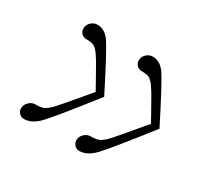

<svg xmlns="http://www.w3.org/2000/svg" viewBox="-115 -793 939 878"><g transform="rotate(30 354.0 -354.0)"><path d="M362.3 -354.5Q214.8 -166 175.3 -124.5Q135.7 -83 94.7 -83Q78.1 -83 67.9 -95.7Q57.6 -108.4 59.6 -125Q61.5 -141.6 75.7 -154.3Q89.8 -167 106.4 -167Q140.6 -167 155.3 -175.8Q173.8 -186.5 194.3 -209.5Q214.8 -232.4 287.1 -318.4Q306.6 -341.8 317.4 -354.5Q307.6 -372.1 295.4 -394Q283.2 -416 276.4 -427.7Q269.5 -439.5 261.2 -454.6Q252.9 -469.7 248.5 -477.1Q244.1 -484.4 237.8 -493.7Q231.4 -502.9 228.5 -507.8Q225.6 -512.7 220.7 -518.1Q215.8 -523.4 212.4 -526.4Q209 -529.3 206.1 -532.2Q193.4 -542 159.2 -542Q142.6 -542 132.3 -554.2Q122.1 -566.4 124 -583Q126 -600.6 140.1 -612.8Q154.3 -625 170.9 -625Q211.9 -625 239.7 -583.5Q267.6 -542 362.3 -354.5ZM654.3 -354.5Q506.8 -166 467.3 -124.5Q427.7 -83 386.7 -83Q370.1 -83 359.9 -95.7Q349.6 -108.4 351.6 -125Q353.5 -141.6 367.7 -154.3Q381.8 -167 398.4 -167Q432.6 -167 447.3 -175.8Q465.8 -186.5 486.3 -209.5Q506.8 -232.4 579.1 -318.4Q598.6 -341.8 609.4 -354.5Q599.6 -372.1 587.4 -394Q575.2 -416 568.4 -427.7Q561.5 -439.5 553.2 -454.6Q544.9 -469.7 540.5 -477.1Q536.1 -484.4 529.8 -493.7Q523.4 -502.9 520.5 -507.8Q517.6 -512.7 512.7 -518.1Q507.8 -523.4 504.4 -526.4Q501 -529.3 498 -532.2Q485.4 -542 451.2 -542Q434.6 -542 424.3 -554.2Q414.1 -566.4 416 -583Q418 -600.6 432.1 -612.8Q446.3 -625 462.9 -625Q503.9 -625 531.7 -583.5Q559.6 -542 654.3 -354.5Z"/></g></svg>

Font: okolaks
Style: RegularItalic
Weight: 500
Italic angle: -8°
Version: Version 000.6.0